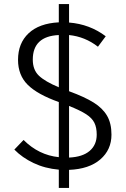

<svg xmlns="http://www.w3.org/2000/svg" viewBox="-20 -819 614 937"><path d="M317 10V98H267V9Q199 3 143.5 -23.5Q88 -50 50 -89L95 -136Q169 -62 267 -52V-321Q163 -358 115.5 -405Q68 -452 68 -527Q68 -608 119.5 -656.5Q171 -705 267 -710V-799H317V-709Q418 -701 496 -642L458 -591Q395 -640 317 -648V-374L319 -373Q393 -346 437 -318.5Q481 -291 502.5 -254Q524 -217 524 -162Q524 -88 469.5 -41Q415 6 317 10ZM267 -393V-648Q140 -642 140 -528Q140 -478 170 -449.5Q200 -421 267 -393ZM452 -162Q452 -197 440.5 -220Q429 -243 400.5 -261.5Q372 -280 317 -302V-50Q383 -53 417.5 -82.5Q452 -112 452 -162Z"/></svg>

Font: Niramit Light
Style: Regular
Weight: 300
Designer: Katatrad Aksorn Co.,Ltd.
Foundry: Cadson Demak Co.,Ltd.
Version: Version 1.000; ttfautohint (v1.6)